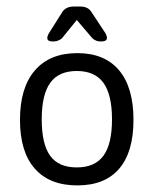

<svg xmlns="http://www.w3.org/2000/svg" viewBox="-20 -563 470 588"><path d="M141.9 -436Q124.9 -436 124.9 -446.3Q124.9 -452.6 129.2 -460.2L171.2 -526.8Q182.3 -543 206.1 -543H225.5Q249.7 -543 259.6 -526.8L303.6 -460.2Q307.6 -452.2 307.6 -447.1Q307.6 -436 289.7 -436H288.1Q273.9 -436 263.2 -445.5L215.2 -501.8L169.6 -445.5Q157.7 -436 143.5 -436ZM216.8 4.8Q131.6 4.8 86.4 -46.8Q41.2 -98.3 41.2 -195.8Q41.2 -294.5 86.8 -347.4Q132.4 -400.3 216.8 -400.3Q300.4 -400.3 344.6 -347.8Q388.8 -295.3 388.8 -195.8Q388.8 -97.5 345 -46.4Q301.2 4.8 216.8 4.8ZM215.2 -50.3Q270.7 -50.3 296.9 -86.2Q323 -122.1 323 -197.4Q323 -273.1 296.7 -309.4Q270.3 -345.6 215.2 -345.6Q160.1 -345.6 134 -309.6Q107.8 -273.5 107.8 -197.4Q107.8 -121.7 133.6 -86Q159.3 -50.3 215.2 -50.3Z"/></svg>

Font: Jaldi
Style: Regular
Weight: 400
Designer: Pablo Cosgaya and Nicolas Silva
Foundry: Omnibus-Type
Version: Version 1.001;PS 001.001;hotconv 1.0.70;makeotf.lib2.5.58329